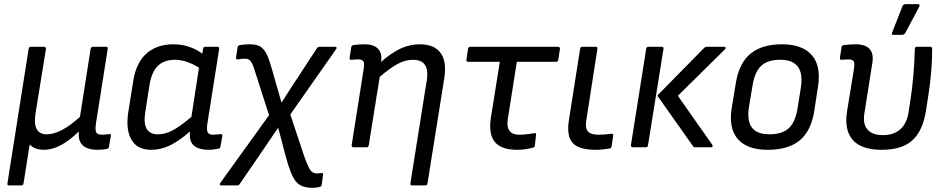

<svg xmlns="http://www.w3.org/2000/svg" viewBox="-20 -715 4587 932"><path d="M23.9 185.1Q14.6 185.1 16.1 174.8L119.1 -478Q120.6 -487.8 130.9 -487.8H193.8Q198.2 -487.8 200.9 -485.1Q203.6 -482.4 203.1 -478L152.8 -167Q135.7 -63 207 -63Q274.9 -63 368.2 -147.9L419.9 -478Q420.4 -482.4 423.8 -485.1Q427.2 -487.8 431.2 -487.8H495.1Q504.4 -487.8 502.9 -478L445.8 -116.2Q440.9 -82 447.5 -71.5Q454.1 -61 477.1 -61Q481.9 -61 511.2 -64Q516.1 -64.5 517.6 -62.3Q519 -60.1 518.1 -55.2L508.8 -2Q507.3 6.3 499 7.8Q479.5 12.2 455.1 12.2Q404.3 12.2 381.3 -9.8Q358.4 -31.7 362.8 -75.2H360.8Q271.5 12.2 192.9 12.2Q149.4 12.2 124 -13.2L94.2 174.8Q92.8 185.1 83 185.1Z M713.9 12.2Q646 12.2 617.7 -37.4Q589.4 -86.9 603 -172.9L627 -323.2Q634.3 -369.6 651.9 -403.8Q669.4 -438 695.3 -459Q721.2 -480 752.7 -490Q784.2 -500 821.8 -500Q864.7 -500 901.9 -486.6Q939 -473.1 961.9 -454.1L965.8 -478Q967.3 -487.8 976.1 -487.8H1035.2Q1045.4 -487.8 1043.9 -478L986.8 -116.2Q981.9 -83 988.5 -72Q995.1 -61 1014.2 -61Q1021.5 -61 1050.8 -64Q1055.7 -64.5 1057.9 -61.8Q1060.1 -59.1 1059.1 -54.2L1049.8 -2.9Q1048.3 5.4 1040 6.8Q1015.6 12.2 995.1 12.2Q943.4 12.2 919.9 -9.5Q896.5 -31.2 902.8 -77.1Q848.6 -30.3 804.4 -9Q760.3 12.2 713.9 12.2ZM685.1 -169.9Q668 -63 747.1 -63Q781.2 -63 817.4 -81.8Q853.5 -100.6 909.2 -147.9L945.8 -386.2Q884.3 -424.8 830.1 -424.8Q776.4 -424.8 745.8 -395Q715.3 -365.2 705.1 -298.8Z M1496.6 196.8Q1441.4 196.8 1416.3 165.8Q1391.1 134.8 1367.2 44.9L1354.5 -2.9Q1350.6 -18.1 1342.5 -48.8Q1334.5 -79.6 1330.6 -94.2H1329.6Q1319.3 -79.1 1298.6 -48.6Q1277.8 -18.1 1267.6 -2.9L1143.6 178.2Q1139.6 185.1 1130.4 185.1H1054.2Q1048.3 185.1 1046.9 181.4Q1045.4 177.7 1049.3 172.9L1286.1 -155.8L1214.4 -378.9Q1204.6 -409.7 1195.1 -419.9Q1185.5 -430.2 1169.4 -430.2Q1159.2 -430.2 1134.3 -426.8Q1129.4 -426.3 1127 -429Q1124.5 -431.6 1125.5 -436L1133.3 -484.9Q1134.8 -494.6 1143.6 -496.1Q1171.9 -500 1190.4 -500Q1215.8 -500 1232.4 -494.1Q1249 -488.3 1261 -473.1Q1272.9 -458 1280.3 -439.7Q1287.6 -421.4 1297.4 -388.2L1316.4 -321.8Q1321.3 -304.2 1331.3 -269.8Q1341.3 -235.4 1346.2 -217.8H1347.2Q1357.9 -234.9 1380.1 -269.3Q1402.3 -303.7 1413.6 -320.8L1518.6 -481Q1522.5 -487.8 1531.2 -487.8H1606.4Q1612.3 -487.8 1613.8 -484.6Q1615.2 -481.4 1611.3 -476.1L1389.2 -159.2L1457.5 45.9Q1476.1 97.2 1487.5 112.1Q1499 127 1519.5 127Q1522 127 1539.6 125Q1549.8 123.5 1548.3 133.8L1541.5 182.1Q1540 191.4 1530.3 192.9Q1512.7 196.8 1496.6 196.8Z M1696.3 0Q1691.9 0 1689.2 -2.7Q1686.5 -5.4 1687 -9.8L1745.1 -378.9Q1750 -408.2 1743.9 -417.5Q1737.8 -426.8 1717.3 -426.8Q1707.5 -426.8 1685.1 -424.8Q1680.2 -424.3 1678.2 -427.2Q1676.3 -430.2 1677.2 -435.1L1685.1 -485.8Q1686.5 -494.6 1694.8 -496.1Q1720.2 -500 1751 -500Q1793.9 -500 1814.9 -478.3Q1835.9 -456.5 1830.1 -418L1829.1 -414.1Q1880.4 -459 1925 -479.5Q1969.7 -500 2017.1 -500Q2088.4 -500 2119.1 -457.5Q2149.9 -415 2136.2 -333L2055.2 174.8Q2053.7 185.1 2043.9 185.1H1980Q1970.7 185.1 1972.2 174.8L2052.2 -329.1Q2066.4 -424.8 1983.9 -424.8Q1949.2 -424.8 1913.1 -406.2Q1877 -387.7 1823.2 -341.8L1770 -9.8Q1768.6 0 1759.3 0Z M2491.2 12.2Q2413.1 12.2 2381.8 -26.1Q2350.6 -64.5 2362.8 -143.1L2406.2 -415H2252.9Q2242.7 -415 2244.1 -424.8L2252 -478Q2253.4 -487.8 2263.2 -487.8H2689Q2693.4 -487.8 2696 -485.1Q2698.7 -482.4 2698.2 -478L2689.9 -424.8Q2688.5 -415 2679.2 -415H2488.8L2444.8 -136.2Q2439 -98.6 2453.4 -79.8Q2467.8 -61 2500 -61Q2530.3 -61 2574.2 -68.8Q2583.5 -70.3 2582 -60.1L2576.2 -7.8Q2575.2 -1 2565.9 2Q2529.3 12.2 2491.2 12.2Z M2872.6 12.2Q2790 12.2 2759.8 -21.2Q2729.5 -54.7 2741.7 -132.8L2795.9 -478Q2797.4 -487.8 2807.6 -487.8H2871.6Q2881.3 -487.8 2879.9 -478L2825.7 -128.9Q2819.8 -92.3 2834.2 -76.7Q2848.6 -61 2885.7 -61Q2917.5 -61 2947.8 -65.9Q2952.6 -66.4 2955.1 -64Q2957.5 -61.5 2956.5 -56.2L2948.7 -3.9Q2947.3 4.4 2939 5.9Q2901.9 12.2 2872.6 12.2Z M3355.5 0Q3347.2 0 3343.8 -5.9L3173.3 -247.1Q3170.4 -251 3174.3 -254.9L3397.5 -481.9Q3403.3 -487.8 3412.6 -487.8H3495.6Q3501 -487.8 3502.2 -484.1Q3503.4 -480.5 3498.5 -475.1L3270.5 -250L3437.5 -12.2Q3440.9 -6.8 3438.5 -3.4Q3436 0 3430.7 0ZM3051.8 0Q3047.4 0 3044.7 -2.7Q3042 -5.4 3042.5 -9.8L3116.7 -478Q3118.2 -487.8 3127.4 -487.8H3191.4Q3202.1 -487.8 3200.7 -478L3125.5 -9.8Q3124 0 3115.7 0Z M3706.1 12.2Q3606 12.2 3560.8 -40.8Q3515.6 -93.8 3532.2 -192.9L3552.2 -314Q3567.9 -408.7 3623 -454.3Q3678.2 -500 3776.4 -500Q3873.5 -500 3919.7 -448.5Q3965.8 -397 3951.2 -297.9L3933.1 -179.2Q3918 -80.1 3862.5 -33.9Q3807.1 12.2 3706.1 12.2ZM3714.4 -63Q3775.9 -63 3808.1 -92Q3840.3 -121.1 3851.1 -187L3867.2 -288.1Q3889.2 -424.8 3768.1 -424.8Q3706.5 -424.8 3675.3 -395.8Q3644 -366.7 3633.3 -301.8L3616.2 -199.2Q3592.8 -63 3714.4 -63Z M4315.9 -545.9Q4305.7 -545.9 4311 -558.1L4360.8 -685.1Q4364.3 -694.8 4377 -694.8H4436Q4441.9 -694.8 4443.4 -691.2Q4444.8 -687.5 4441.9 -682.1L4375 -556.2Q4370.1 -545.9 4358.9 -545.9ZM4260.7 12.2Q4160.6 12.2 4118.9 -36.4Q4077.1 -85 4091.8 -174.8L4125 -378.9Q4129.9 -408.2 4123.8 -417.5Q4117.7 -426.8 4098.1 -426.8Q4087.4 -426.8 4064.9 -424.8Q4060.1 -424.3 4058.1 -427.2Q4056.2 -430.2 4057.1 -435.1L4064.9 -485.8Q4066.4 -494.6 4074.7 -496.1Q4110.8 -500 4131.8 -500Q4228 -500 4214.8 -411.1L4175.8 -164.1Q4167.5 -113.8 4190.9 -86.4Q4214.4 -59.1 4266.1 -59.1Q4316.9 -59.1 4349.1 -86.4Q4381.3 -113.8 4390.1 -168.9L4399.9 -232.9Q4416 -333.5 4420.9 -478Q4420.9 -487.8 4431.2 -487.8H4495.1Q4504.9 -487.8 4504.9 -478Q4504.9 -371.6 4486.8 -255.9L4475.1 -179.2Q4460 -80.6 4409.2 -34.2Q4358.4 12.2 4260.7 12.2Z"/></svg>

Font: Sofia Sans
Style: Italic
Weight: 400
Italic angle: -9°
Designer: Botio Nikoltchev, Ani Petrova
Foundry: lettersoup
Version: Version 4.100